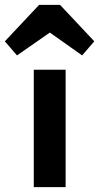

<svg xmlns="http://www.w3.org/2000/svg" viewBox="-81 -770 408 790"><path d="M58 0H189V-483H58ZM-61 -600 -11 -542 124 -636 257 -542 307 -600 166 -750H80Z"/></svg>

Font: MV Cash SemiBold
Style: Regular
Weight: 600
Designer: Rodrigo Fuenzalida
Foundry: fragTYPE
Version: Version 1.100;Glyphs 3.1.2 (3151)